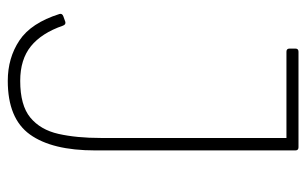

<svg xmlns="http://www.w3.org/2000/svg" viewBox="-167 -607 788 494"><g transform="rotate(90 227.0 -360.0)"><path d="M188 14Q129 14 84 -16Q39 -46 16 -119Q14 -126 22 -129L36 -134Q43 -136 46 -128Q65 -73 99 -45.5Q133 -18 188 -18Q251 -18 282.5 -44Q314 -70 324.5 -116.5Q335 -163 335 -226V-703H113Q105 -703 105 -711V-726Q105 -734 113 -734H359Q367 -734 367 -726V-211Q367 -100 326 -43Q285 14 188 14Z"/></g></svg>

Font: LINE Seed Sans App Thin
Style: Regular
Weight: 250
Designer: LINE VX Design & Dalton Maag Ltd & Sandoll Inc
Foundry: Dalton Maag Ltd
Version: Version 1.003